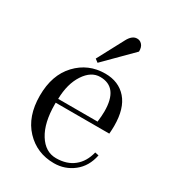

<svg xmlns="http://www.w3.org/2000/svg" viewBox="-163 -741 767 847"><g transform="rotate(30 220.5 -318.0)"><path d="M286.1 -647.9Q300.8 -648.4 311.5 -636.7Q322.3 -625 321.8 -602.1L188 -467.8L171.9 -480L243.2 -613.8Q261.2 -647.9 286.1 -647.9ZM321.8 -296.9Q321.8 -419.9 230 -419.9Q184.1 -419.9 151.4 -370.1Q118.7 -320.3 117.2 -243.2H317.9Q321.8 -276.9 321.8 -296.9ZM242.2 -443.8Q311 -443.8 351.1 -397.9Q391.1 -352.1 391.1 -263.2Q391.1 -245.1 389.2 -223.1H116.2V-215.8Q116.2 -121.1 150.4 -66.4Q184.6 -11.7 239.3 -11.7Q293.9 -11.7 329.1 -40Q364.3 -67.9 377 -120.1L396 -116.2Q383.8 -55.2 340.8 -21.5Q297.9 12.2 242.2 12.2Q155.3 12.2 97.7 -48.8Q40 -109.9 40 -215.3Q40 -320.8 98.1 -382.3Q156.2 -443.8 242.2 -443.8Z"/></g></svg>

Font: Arapey-Regular
Style: Regular
Weight: 400
Designer: Eduardo Rodriguez Tunni
Foundry: Eduardo Rodriguez Tunni
Version: Version 1.002